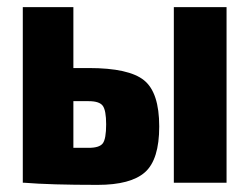

<svg xmlns="http://www.w3.org/2000/svg" viewBox="-20 -513 700 539"><path d="M186 -322H229Q342 -322 384.5 -287.5Q427 -253 427 -158Q427 -65 387 -29.5Q347 6 254 6Q121 6 48 0H44V-493H186ZM616 -493V0H468V-493ZM186 -98H229Q259 -98 268.5 -110.5Q278 -123 278 -164Q278 -203 268.5 -216Q259 -229 229 -229H186Z"/></svg>

Font: exo2condensed_b
Style: Bold
Weight: 700
Width: 3
Designer: Natanael Gama
Version: Version 1.001;PS 001.001;hotconv 1.0.70;makeotf.lib2.5.58329